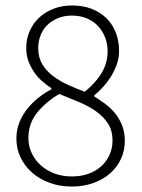

<svg xmlns="http://www.w3.org/2000/svg" viewBox="-20 -671 519 703"><path d="M243 12Q199 12 162 -1.5Q125 -15 98 -38.5Q71 -62 55.5 -94Q40 -126 40 -164Q40 -196 51.5 -224Q63 -252 81.5 -274.5Q100 -297 122.5 -314.5Q145 -332 168 -344V-348Q150 -360 133.5 -374.5Q117 -389 104.5 -407.5Q92 -426 84 -447.5Q76 -469 76 -495Q76 -529 89 -558Q102 -587 124.5 -607.5Q147 -628 177.5 -639.5Q208 -651 243 -651Q284 -651 316 -638.5Q348 -626 370.5 -603.5Q393 -581 404.5 -550.5Q416 -520 416 -484Q416 -458 407 -433.5Q398 -409 384.5 -388Q371 -367 355 -350Q339 -333 325 -322V-318Q346 -305 366 -290Q386 -275 401.5 -256Q417 -237 427 -212Q437 -187 437 -155Q437 -120 423 -89.5Q409 -59 383.5 -36.5Q358 -14 322 -1Q286 12 243 12ZM290 -335Q331 -368 352.5 -404.5Q374 -441 374 -483Q374 -510 365 -533.5Q356 -557 339.5 -575Q323 -593 298.5 -603.5Q274 -614 243 -614Q216 -614 193.5 -605Q171 -596 154.5 -580.5Q138 -565 129 -543Q120 -521 120 -495Q120 -461 134.5 -436.5Q149 -412 173 -393.5Q197 -375 227.5 -361Q258 -347 290 -335ZM243 -25Q277 -25 304.5 -35Q332 -45 351.5 -63Q371 -81 381.5 -105Q392 -129 392 -156Q392 -193 375.5 -218.5Q359 -244 331.5 -263.5Q304 -283 269 -297.5Q234 -312 197 -327Q148 -298 116 -258.5Q84 -219 84 -166Q84 -136 96 -110.5Q108 -85 129 -66Q150 -47 179 -36Q208 -25 243 -25Z"/></svg>

Font: hySource Sans Pro Light
Style: Regular
Weight: 300
Designer: Paul D. Hunt
Foundry: Adobe Systems Incorporated
Version: Version 2.021;PS 2.000;hotconv 1.0.86;makeotf.lib2.5.63406